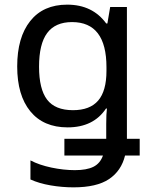

<svg xmlns="http://www.w3.org/2000/svg" viewBox="-20 -566 640 826"><path d="M111 206V124Q149 144 201.5 155Q254 166 302 166Q353 166 382 151.5Q411 137 423 103H257V31H437V-33Q437 -77 440 -99H436Q382 -18 271 -18Q167 -18 110.5 -87Q54 -156 54 -280Q54 -405 110 -475.5Q166 -546 269 -546Q378 -546 437 -465H442L454 -536H526V31H581V103H518Q502 169 449 204.5Q396 240 296 240Q247 240 197.5 231.5Q148 223 111 206ZM438 -261V-277Q438 -471 290 -471Q218 -471 183 -424Q148 -377 148 -279Q148 -183 182.5 -137.5Q217 -92 294 -92Q367 -92 402.5 -133.5Q438 -175 438 -261Z"/></svg>

Font: Noto Sans Mono UI
Style: Regular
Weight: 400
Monospace: yes
Designer: Monotype Design team
Foundry: Monotype Imaging Inc.
Version: Version 1.000